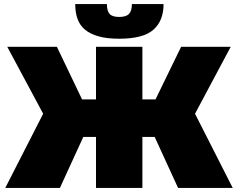

<svg xmlns="http://www.w3.org/2000/svg" viewBox="-20 -932 1180 952"><path d="M387 -439H456V-700H686V-439H751L878 -700H1124L947 -368L1134 0H863L747 -253H686V0H456V-253H393L277 0H6L194 -368L16 -700H262ZM571 -740Q511 -740 469.5 -751.5Q428 -763 402 -784.5Q376 -806 364.5 -838Q353 -870 353 -912H510Q510 -879 523 -863.5Q536 -848 571 -848Q606 -848 620 -863.5Q634 -879 634 -912H791Q791 -829 740.5 -784.5Q690 -740 571 -740Z"/></svg>

Font: Montserrat-Alt1 Black
Style: Regular
Weight: 900
Designer: Differentunic
Foundry: Differentunic
Version: Version 7.222